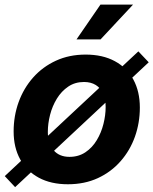

<svg xmlns="http://www.w3.org/2000/svg" viewBox="-28 -770 650 814"><path d="M259.8 11.2Q188 11.2 136.5 -16.6Q85 -44.4 57.4 -94.7Q29.8 -145 29.8 -212.9Q29.8 -278.3 51 -337.2Q72.3 -396 112.5 -441.4Q152.8 -486.8 209.2 -512.7Q265.6 -538.6 335 -538.6Q407.2 -538.6 458.7 -510.7Q510.3 -482.9 537.6 -432.4Q564.9 -381.8 564.9 -314Q564.9 -249.5 544.2 -190.9Q523.4 -132.3 483.4 -86.7Q443.4 -41 387 -14.9Q330.6 11.2 259.8 11.2ZM266.6 -105Q305.2 -105 334.2 -124.5Q363.3 -144 382.3 -175.8Q401.4 -207.5 410.6 -244.6Q419.9 -281.7 419.9 -316.4Q419.9 -349.6 409.2 -373.3Q398.4 -397 377.9 -409.7Q357.4 -422.4 328.1 -422.4Q290 -422.4 261.2 -402.8Q232.4 -383.3 213.1 -351.8Q193.8 -320.3 184.3 -283.2Q174.8 -246.1 174.8 -210.4Q174.8 -161.6 199 -133.3Q223.1 -105 266.6 -105ZM36.1 23.4 -7.8 -23.4 558.6 -552.2 602.5 -505.9ZM296.4 -603 397.9 -750.5H536.1L398.4 -603Z"/></svg>

Font: Inter 24pt
Style: Bold Italic
Weight: 700
Italic angle: -9.3988°
Version: Version 4.001;git-66647c0bb